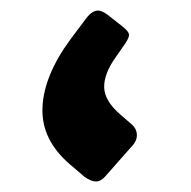

<svg xmlns="http://www.w3.org/2000/svg" viewBox="-20 -340 362 364"><path d="M179 -5Q171 4 162 4Q152 4 140 -5L113 -28Q58 -75 60.5 -136Q63 -197 114 -266L144 -306Q155 -320 166 -320Q173 -320 184 -312L212 -290Q226 -279 224.5 -272Q223 -265 215 -254L199 -231Q177 -200 177.5 -174.5Q178 -149 208 -123L230 -104Q239 -96 239.5 -85Q240 -74 232 -65Z"/></svg>

Font: Fz Rubik SemBd
Style: Regular
Weight: 600
Designer: Hubert and Fischer
Foundry: Hubert and Fischer
Version: Vit hóa bi FontZin.com